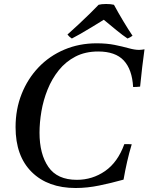

<svg xmlns="http://www.w3.org/2000/svg" viewBox="-20 -928 744 962"><path d="M359 14Q220 14 139 -66Q58 -146 58 -291Q58 -381 88.5 -457.5Q119 -534 173.5 -591Q228 -648 302.5 -679.5Q377 -711 464 -711Q515 -711 554.5 -703Q594 -695 624.5 -686.5Q655 -678 677 -678Q683 -678 691 -679Q699 -680 704 -681Q698 -638 692.5 -591.5Q687 -545 682 -494Q673 -493 664.5 -492.5Q656 -492 647 -492Q642 -580 600 -625Q558 -670 472 -670Q407 -670 358 -644.5Q309 -619 274.5 -576Q240 -533 218.5 -479.5Q197 -426 187.5 -370Q178 -314 178 -263Q178 -156 222.5 -91.5Q267 -27 365 -27Q443 -27 506.5 -71Q570 -115 603 -206Q611 -206 621.5 -206Q632 -206 640 -205Q627 -162 617 -118Q607 -74 599 -28Q538 -11 477.5 1.5Q417 14 359 14ZM500 -829Q474 -813 443 -794Q412 -775 384 -759Q356 -743 340 -735Q327 -743 318 -755Q345 -779 374.5 -806.5Q404 -834 430.5 -860Q457 -886 474 -904Q488 -908 512 -908Q536 -908 551 -904Q572 -865 597.5 -822.5Q623 -780 644 -749Q632 -740 619 -735Q596 -750 562.5 -777.5Q529 -805 500 -829Z"/></svg>

Font: Tiro Kannada
Style: Italic
Weight: 400
Italic angle: -11°
Designer: Kannada: John Hudson & Fiona Ross, assisted by Kaja Sojewska. Latin: John Hudson with Paul Hanslow, assisted by Kaja Soj
Foundry: Tiro Typeworks Ltd.
Version: Version 1.52